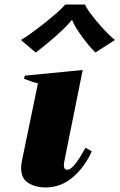

<svg xmlns="http://www.w3.org/2000/svg" viewBox="-20 -815 526 845"><path d="M72 -639Q110 -661 178.5 -715.5Q247 -770 267 -795H354Q364 -770 410.5 -715.5Q457 -661 486 -639L400 -584Q372 -611 340 -655Q308 -699 298 -726H295Q275 -700 226 -656.5Q177 -613 137 -584ZM73 -76Q73 -89 76 -105L147 -448Q128 -452 86 -468L89 -482L344 -507L265 -115Q261 -95 261 -88Q261 -68 276 -68Q292 -68 313.5 -96.5Q335 -125 356 -165L384 -149Q353 -80 300.5 -35Q248 10 180 10Q137 10 105 -9.5Q73 -29 73 -76Z"/></svg>

Font: Trirong Black
Style: Italic
Weight: 900
Italic angle: -12°
Designer: Katatrad Team
Foundry: CadsonDemak
Version: Version 1.001